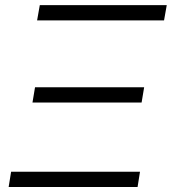

<svg xmlns="http://www.w3.org/2000/svg" viewBox="-20 -748 687 768"><path d="M14.6 0 24.4 -61H540L530.3 0ZM109.9 -337.9 120.1 -398.9H556.6L546.4 -337.9ZM128.4 -666.5 139.2 -727.5H647L636.2 -666.5Z"/></svg>

Font: Inter 20pt Light
Style: Italic
Weight: 300
Italic angle: -9.3988°
Version: Version 4.001;git-66647c0bb